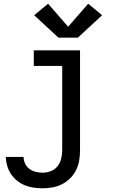

<svg xmlns="http://www.w3.org/2000/svg" viewBox="-20 -801 640 1034"><path d="M210 213Q185 213 161 209.5Q137 206 114.5 197Q92 188 72.5 172.5Q53 157 39.5 136.5Q26 116 19 92.5Q12 69 11 44H107Q107 63 115.5 80.5Q124 98 139 109Q154 120 172.5 124.5Q191 129 210 129Q232 129 254 120.5Q276 112 290 94Q304 76 309.5 53.5Q315 31 315 9V-446H162V-530H411V9Q411 36 406.5 63Q402 90 390 114.5Q378 139 358.5 158.5Q339 178 315 190.5Q291 203 264 208Q237 213 210 213ZM295 -598 164 -719 239 -781 347 -657 455 -781 530 -719 399 -598Z"/></svg>

Font: Iosevka Slab Medium Extended
Style: Regular
Weight: 500
Width: 7
Monospace: yes
Designer: Belleve Invis
Foundry: Belleve Invis
Version: Version 11.1.1; ttfautohint (v1.8.3)